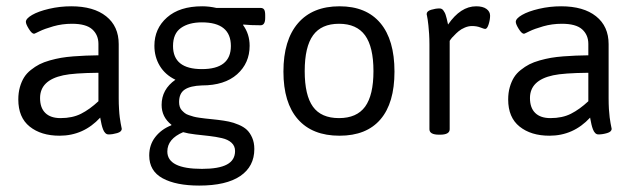

<svg xmlns="http://www.w3.org/2000/svg" viewBox="-20 -420 1986 601"><path d="M166.5 4.8Q108.6 4.8 72.9 -23.8Q37.3 -52.3 37.3 -108.6Q37.3 -129.6 42.2 -147Q47.2 -164.5 55.3 -177.6Q63.4 -190.6 76.7 -201.1Q90 -211.7 103.4 -218.6Q116.9 -225.5 135.9 -230.9Q155 -236.2 171.2 -239Q187.5 -241.8 209.9 -243.6Q232.3 -245.3 248.9 -245.9Q265.6 -246.5 288.1 -246.9V-282.6Q288.1 -310.7 268.7 -328.2Q249.3 -345.6 205.3 -345.6Q174.8 -345.6 147 -337.7Q119.3 -329.8 103.6 -322Q88 -314.3 86.8 -314.3Q79.7 -314.3 70.4 -329.4Q61 -344.4 61 -351.6Q61 -361.9 80.5 -373.2Q99.9 -384.5 133.6 -392.4Q167.3 -400.3 202.9 -400.3Q273.1 -400.3 312.3 -369Q351.6 -337.7 351.6 -281.8V-112.2Q351.6 -94.7 352.6 -78.9Q353.5 -63 354.9 -52.5Q356.3 -42 357.7 -34.3Q359.1 -26.6 360.1 -22Q361.1 -17.4 361.1 -17Q361.1 -7.5 346.8 -3.4Q332.5 0.8 319.9 0.8Q313.9 0.8 309.6 -3.6Q305.2 -7.9 302.4 -15.5Q299.6 -23 297.9 -30.5Q296.1 -38 294.5 -47.2Q294.1 -50.3 293.7 -51.9Q241.4 4.8 166.5 4.8ZM169.6 -50.3Q206.9 -50.3 233.8 -64Q260.8 -77.7 288.1 -103.1V-192.2Q210.5 -191.4 178 -184.3Q105.4 -168.8 105.4 -113Q105.4 -82.4 121.9 -66.4Q138.3 -50.3 169.6 -50.3Z M603.6 160.9Q531.1 160.9 489.1 138.1Q447.1 115.3 447.1 66.6Q447.1 33.3 466.1 8.9Q485.1 -15.5 516.1 -27.7L516.8 -29.3Q485.9 -53.5 485.9 -91.6Q485.9 -140.3 529.1 -170.4Q497 -185.9 480.2 -213.8Q463.3 -241.8 463.3 -276.7Q463.3 -330.6 502.8 -365.4Q542.2 -400.3 612.8 -400.3Q634.6 -400.3 657.2 -395.2H795.5Q803.4 -395.2 806.8 -390Q810.1 -384.9 810.1 -372.6V-363.9Q810.1 -340.9 795.5 -340.9Q763.4 -340.9 741.6 -343.2L740.8 -341.7Q761.4 -313.5 761.4 -276.7Q761.4 -222.4 722.2 -187.5Q682.9 -152.6 612 -152.6Q575.9 -151.4 558.3 -139.7Q540.6 -128 540.6 -100.7Q540.6 -92.7 542.6 -86.2Q544.6 -79.7 549.1 -74.7Q553.7 -69.8 558.5 -66Q563.2 -62.2 571.5 -59.5Q579.9 -56.7 586.2 -54.9Q592.5 -53.1 603.8 -51.5Q615.1 -49.9 622.1 -49.1Q629 -48.4 642.1 -47Q655.2 -45.6 662.3 -44.8Q682.1 -42.4 696.4 -39.4Q710.7 -36.5 726.7 -29.7Q742.8 -23 752.7 -13.7Q762.6 -4.4 769.3 10.9Q776.1 26.2 776.1 46.4Q776.1 101.1 732.1 131Q688.1 160.9 603.6 160.9ZM612 -203.7Q702.7 -203.7 702.7 -275.9Q702.7 -350 612 -350Q571.1 -350 546.4 -332.5Q521.6 -315.1 521.6 -275.9Q521.6 -203.7 612 -203.7ZM612 108.6Q665.1 108.6 690.4 94.9Q715.8 81.3 715.8 52.7Q715.8 36.9 704.7 26.8Q693.6 16.6 674.4 12.3Q655.2 7.9 635.4 5.7Q615.5 3.6 591.6 0.8Q567.6 -2 553.3 -6.3Q503.8 14.7 503.8 54.3Q503.8 108.6 612 108.6Z M1042.8 4.8Q957.6 4.8 912.4 -46.8Q867.2 -98.3 867.2 -195.8Q867.2 -294.5 912.8 -347.4Q958.4 -400.3 1042.8 -400.3Q1126.4 -400.3 1170.6 -347.8Q1214.8 -295.3 1214.8 -195.8Q1214.8 -97.5 1171 -46.4Q1127.2 4.8 1042.8 4.8ZM1041.2 -50.3Q1096.7 -50.3 1122.9 -86.2Q1149 -122.1 1149 -197.4Q1149 -273.1 1122.7 -309.4Q1096.3 -345.6 1041.2 -345.6Q986.1 -345.6 960 -309.6Q933.8 -273.5 933.8 -197.4Q933.8 -121.7 959.6 -86Q985.3 -50.3 1041.2 -50.3Z M1354.3 1.6Q1324.2 1.6 1324.2 -15.5V-281Q1324.2 -298.5 1323.2 -314.1Q1322.2 -329.8 1321 -340.3Q1319.9 -350.8 1318.7 -358.7Q1317.5 -366.6 1316.5 -371Q1315.5 -375.3 1315.5 -375.7Q1315.5 -385.3 1329.6 -389.4Q1343.6 -393.6 1355.9 -393.6Q1359.5 -393.6 1362.7 -392Q1365.8 -390.4 1368.2 -386.8Q1370.6 -383.3 1372.4 -379.9Q1374.2 -376.5 1375.7 -371Q1377.3 -365.4 1378.3 -361.7Q1379.3 -357.9 1380.5 -352Q1381.7 -346 1382.5 -343.2Q1421.7 -400.3 1470.5 -400.3Q1491.5 -400.3 1502.8 -392Q1514.1 -383.7 1514.1 -371Q1514.1 -358.3 1509.5 -343.8Q1505 -329.4 1498.6 -329.4Q1495.8 -329.4 1484.1 -333.9Q1472.5 -338.5 1457.4 -338.5Q1446.3 -338.5 1435 -333.7Q1423.7 -329 1415.6 -322.2Q1407.5 -315.5 1401.1 -308.4Q1394 -301.6 1390.8 -296.9L1387.6 -292.1V-15.5Q1387.6 1.6 1357.5 1.6Z M1700 4.8Q1642.1 4.8 1606.4 -23.8Q1570.7 -52.3 1570.7 -108.6Q1570.7 -129.6 1575.7 -147Q1580.7 -164.5 1588.8 -177.6Q1596.9 -190.6 1610.2 -201.1Q1623.5 -211.7 1636.9 -218.6Q1650.4 -225.5 1669.4 -230.9Q1688.5 -236.2 1704.7 -239Q1721 -241.8 1743.4 -243.6Q1765.8 -245.3 1782.4 -245.9Q1799 -246.5 1821.6 -246.9V-282.6Q1821.6 -310.7 1802.2 -328.2Q1782.8 -345.6 1738.8 -345.6Q1708.3 -345.6 1680.5 -337.7Q1652.8 -329.8 1637.1 -322Q1621.5 -314.3 1620.3 -314.3Q1613.2 -314.3 1603.8 -329.4Q1594.5 -344.4 1594.5 -351.6Q1594.5 -361.9 1614 -373.2Q1633.4 -384.5 1667.1 -392.4Q1700.8 -400.3 1736.4 -400.3Q1806.6 -400.3 1845.8 -369Q1885.1 -337.7 1885.1 -281.8V-112.2Q1885.1 -94.7 1886 -78.9Q1887 -63 1888.4 -52.5Q1889.8 -42 1891.2 -34.3Q1892.6 -26.6 1893.6 -22Q1894.6 -17.4 1894.6 -17Q1894.6 -7.5 1880.3 -3.4Q1866 0.8 1853.3 0.8Q1847.4 0.8 1843 -3.6Q1838.7 -7.9 1835.9 -15.5Q1833.1 -23 1831.4 -30.5Q1829.6 -38 1828 -47.2Q1827.6 -50.3 1827.2 -51.9Q1774.9 4.8 1700 4.8ZM1703.1 -50.3Q1740.4 -50.3 1767.3 -64Q1794.3 -77.7 1821.6 -103.1V-192.2Q1744 -191.4 1711.5 -184.3Q1638.9 -168.8 1638.9 -113Q1638.9 -82.4 1655.4 -66.4Q1671.8 -50.3 1703.1 -50.3Z"/></svg>

Font: Jaldi
Style: Regular
Weight: 400
Designer: Pablo Cosgaya and Nicolas Silva
Foundry: Omnibus-Type
Version: Version 1.001;PS 001.001;hotconv 1.0.70;makeotf.lib2.5.58329